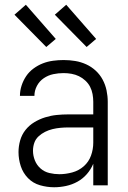

<svg xmlns="http://www.w3.org/2000/svg" viewBox="-20 -781 540 809"><path d="M208 8Q178 8 148.5 -0.5Q119 -9 98 -30.5Q77 -52 67.5 -81Q58 -110 58 -140Q58 -165 65 -189.5Q72 -214 87.5 -233.5Q103 -253 124.5 -266Q146 -279 170 -286.5Q194 -294 218.5 -296.5Q243 -299 268 -299H373V-352Q373 -368 370 -384.5Q367 -401 359.5 -415.5Q352 -430 339.5 -441.5Q327 -453 312.5 -460Q298 -467 281.5 -470Q265 -473 248 -473Q226 -473 204.5 -468.5Q183 -464 164.5 -451.5Q146 -439 135.5 -419Q125 -399 125 -377H64Q64 -399 71 -420.5Q78 -442 90.5 -460.5Q103 -479 121.5 -492.5Q140 -506 160.5 -514Q181 -522 203.5 -525Q226 -528 248 -528Q273 -528 297 -524Q321 -520 343 -510Q365 -500 383 -483.5Q401 -467 412.5 -445.5Q424 -424 429 -400Q434 -376 434 -352V0H373V-91Q363 -67 346 -47.5Q329 -28 306.5 -15.5Q284 -3 258.5 2.5Q233 8 208 8ZM230 -47Q257 -47 284.5 -54.5Q312 -62 333 -80.5Q354 -99 363.5 -125.5Q373 -152 373 -180V-244H268Q252 -244 235 -242.5Q218 -241 201.5 -237Q185 -233 170 -225.5Q155 -218 142.5 -206.5Q130 -195 124.5 -179Q119 -163 119 -146Q119 -125 127 -105Q135 -85 151 -71Q167 -57 188 -52Q209 -47 230 -47ZM345 -583 211 -719 259 -761 385 -617ZM175 -583 41 -719 89 -761 215 -617Z"/></svg>

Font: Iosevka SS04 Light
Style: Regular
Weight: 300
Monospace: yes
Designer: Belleve Invis
Foundry: Belleve Invis
Version: Version 19.0.0; ttfautohint (v1.8.4)